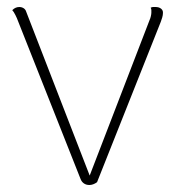

<svg xmlns="http://www.w3.org/2000/svg" viewBox="-20 -520 504 548"><path d="M235 8Q226 8 219.5 3.5Q213 -1 210 -9L31 -461Q29 -467 24 -477Q19 -487 15 -491Q20 -496 25 -498Q30 -500 35 -500Q42 -500 47.5 -496.5Q53 -493 55 -486L241 -6H231L407 -463Q409 -467 410.5 -473.5Q412 -480 412 -484Q412 -487 412 -491Q412 -495 410 -498Q414 -500 417 -500Q420 -500 424 -500Q434 -500 440 -495Q446 -490 445 -482Q445 -477 443 -470Q441 -463 439 -458L257 0Q246 8 235 8Z"/></svg>

Font: Arima Thin Thin
Style: Regular
Weight: 250
Version: Version 1.100